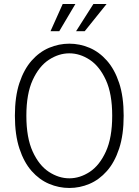

<svg xmlns="http://www.w3.org/2000/svg" viewBox="-20 -923 690 954"><path d="M324.5 11Q272.5 11 224 -9.5Q175.5 -30 137.2 -73.2Q99 -116.5 76.5 -184.8Q54 -253 54 -348Q54 -443 76.5 -510.8Q99 -578.5 137.2 -621.8Q175.5 -665 224 -685.5Q272.5 -706 324.5 -706Q376.5 -706 424.8 -685.5Q473 -665 511.2 -621.8Q549.5 -578.5 572 -510.8Q594.5 -443 594.5 -348Q594.5 -253 572 -184.8Q549.5 -116.5 511.2 -73.2Q473 -30 424.8 -9.5Q376.5 11 324.5 11ZM324.5 -37Q377 -37 425.8 -69Q474.5 -101 506 -169.8Q537.5 -238.5 537.5 -348Q537.5 -457 506 -525.5Q474.5 -594 425.8 -626Q377 -658 324.5 -658Q272 -658 223 -626Q174 -594 142.5 -525.5Q111 -457 111 -348Q111 -238.5 142.5 -169.8Q174 -101 223 -69Q272 -37 324.5 -37ZM358 -768 444 -903H509.5L401 -768ZM231 -768 291.5 -903H354.5L274.5 -768Z"/></svg>

Font: Trispace ExtraLight
Style: Regular
Weight: 200
Designer: Tyler Finck
Foundry: Etcetera Type Company
Version: Version 1.210; ttfautohint (v1.8.3)